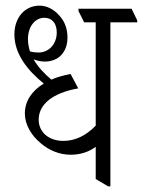

<svg xmlns="http://www.w3.org/2000/svg" viewBox="-20 -654 506 680"><path d="M230 -106C267 -106 296 -117 319 -134V-20L363 6H371V-575H466V-582L446 -623H258V-615L278 -575H319V-209C285 -174 247 -155 204 -155C153 -155 117 -186 117 -230C117 -285 167 -325 257 -341L230 -392C205 -387 182 -381 162 -372C137 -393 114 -417 99 -444C111 -439 124 -436 139 -436C186 -436 219 -468 219 -521C219 -552 209 -579 190 -599C171 -621 146 -634 120 -634C68 -634 31 -592 31 -532C31 -464 76 -406 135 -358C92 -332 68 -295 68 -252C68 -213 91 -174 124 -147C153 -122 190 -106 230 -106ZM79 -515C79 -560 104 -591 137 -591C165 -591 181 -571 181 -539C181 -497 152 -468 117 -468C106 -468 96 -469 86 -472C82 -486 79 -500 79 -515Z"/></svg>

Font: Noto Serif Devanagari ExtraCondensed Light
Style: Regular
Weight: 300
Width: 2
Designer: Universal Thirst, Indian Type Foundry and the Monotype Design Team
Foundry: Monotype Imaging Inc.
Version: Version 2.004